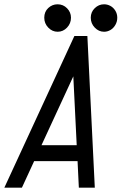

<svg xmlns="http://www.w3.org/2000/svg" viewBox="-20 -861 565 881"><path d="M457.5 -715.3Q433.1 -715.3 414.8 -734.4Q396.5 -753.4 396.5 -779.8Q396.5 -805.7 414.8 -823.5Q433.1 -841.3 457.5 -841.3Q472.7 -841.3 486.3 -834Q500 -826.7 509 -812.3Q518.1 -797.9 518.1 -779.8Q518.1 -761.7 509.3 -746.6Q500.5 -731.4 486.8 -723.4Q473.1 -715.3 457.5 -715.3ZM305.7 -779.8Q305.7 -753.4 287.6 -734.4Q269.5 -715.3 244.6 -715.3Q219.7 -715.3 201.4 -734.4Q183.1 -753.4 183.1 -779.8Q183.1 -807.1 201.4 -824.2Q219.7 -841.3 244.1 -841.3Q270 -841.3 287.8 -823Q305.7 -804.7 305.7 -779.8ZM170.4 -194.8H332L316.4 -510.7ZM80.6 0H0L321.3 -695.8H380.9L415 0H341.8L335.9 -121.6H136.7Z"/></svg>

Font: Anka/Coder Condensed
Style: Italic
Weight: 400
Width: 4
Italic angle: -12°
Monospace: yes
Version: Version 001.100